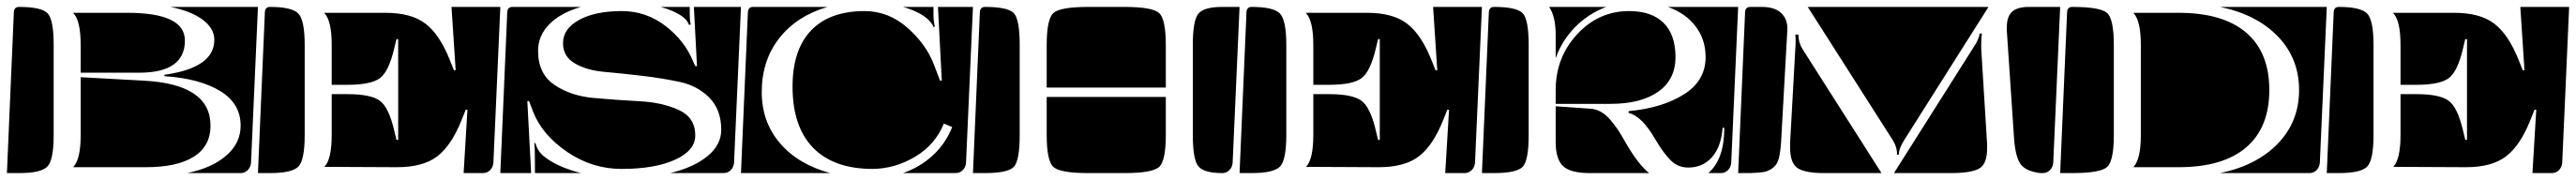

<svg xmlns="http://www.w3.org/2000/svg" viewBox="-20 -510 7440 520"><path d="M455 -290V-294Q599 -314 599 -395Q599 -428 565.5 -453Q532 -478 472 -490H725L705 -40Q704 -27 695.5 -18.5Q687 -10 675 -10H521Q593 -25 634 -61Q675 -97 675 -147Q675 -211 616 -247Q557 -283 455 -290ZM0 -10 20 -475Q21 -490 35 -490Q99 -490 117 -472Q135 -454 135 -380V-120Q135 -47 116.5 -28.5Q98 -10 36 -10ZM192 -27V-28Q213 -50 213 -120V-287L395 -277Q588 -267 588 -147Q588 -88 540 -57.5Q492 -27 401 -27ZM192 -473H348Q514 -473 514 -393Q514 -300 382 -300H213V-380Q213 -450 192 -472Z M917 -28Q938 -50 938 -120V-238H984Q1051 -238 1077 -219Q1103 -200 1119 -131L1125 -106H1130V-397H1125L1119 -372Q1103 -303 1077 -284Q1051 -265 984 -265H938V-380Q938 -450 917 -472V-473H1093Q1168 -473 1209 -441.5Q1250 -410 1279 -337L1291 -307H1296L1284 -490H1425L1405 -40Q1404 -27 1395.5 -18.5Q1387 -10 1375 -10H1319L1330 -193H1325L1313 -163Q1284 -90 1243 -58.5Q1202 -27 1127 -27ZM725 -10 745 -475Q746 -490 760 -490Q822 -490 841 -471.5Q860 -453 860 -380V-120Q860 -47 841.5 -28.5Q823 -10 760 -10Z M1425 -10 1445 -475Q1446 -490 1460 -490H1658Q1599 -473 1566.5 -440Q1534 -407 1534 -363Q1534 -297 1581 -265Q1628 -233 1694.5 -227Q1761 -221 1827.5 -217.5Q1894 -214 1941 -192Q1988 -170 1988 -119Q1988 -75 1929.5 -48.5Q1871 -22 1775 -22Q1690 -22 1617.5 -71.5Q1545 -121 1519 -189L1508 -218H1503L1514 -10ZM1606 -385Q1606 -427 1652.5 -452.5Q1699 -478 1776 -478Q1846 -478 1902 -435Q1958 -392 1982 -332L1988 -319H1993L1984 -490H2120L2100 -40Q2099 -27 2090.5 -18.5Q2082 -10 2070 -10H1916Q1985 -27 2024 -59.5Q2063 -92 2063 -135Q2063 -193 2029 -227.5Q1995 -262 1944.5 -273Q1894 -284 1834.5 -291Q1775 -298 1724.5 -302.5Q1674 -307 1640 -327Q1606 -347 1606 -385ZM1523 -96 1526 -97Q1533 -73 1550 -59Q1588 -28 1658 -10H1525V-38Q1525 -86 1523 -96ZM1888 -490H1972V-472Q1972 -450 1975 -439L1970 -438Q1965 -452 1951 -462Q1928 -479 1888 -490Z M2120 -10 2140 -475Q2141 -490 2155 -490H2370Q2281 -464 2230.5 -399.5Q2180 -335 2180 -244Q2180 -158 2232.5 -96.5Q2285 -35 2378 -10ZM2269 -260Q2269 -366 2322.5 -422Q2376 -478 2477 -478Q2546 -478 2600.5 -430Q2655 -382 2677 -324L2695 -277H2700L2689 -490H2790L2770 -40Q2769 -27 2760.5 -18.5Q2752 -10 2740 -10H2588Q2637 -27 2674 -61Q2711 -95 2730 -143L2706 -153Q2681 -92 2623.5 -57.5Q2566 -23 2501 -22Q2388 -22 2328.5 -83Q2269 -144 2269 -260ZM2588 -490H2676V-467Q2676 -449 2680 -433L2676 -432Q2674 -439 2666 -448Q2643 -474 2588 -490Z M3003 -120V-230H3347V-120Q3347 -45 3327.5 -27.5Q3308 -10 3227 -10H3123Q3042 -10 3022.5 -27.5Q3003 -45 3003 -120ZM3425 -120V-380Q3425 -452 3441.5 -471Q3458 -490 3510 -490H3560L3540 -40Q3539 -27 3530.5 -18.5Q3522 -10 3510 -10Q3458 -10 3441.5 -29Q3425 -48 3425 -120ZM3003 -257V-380Q3003 -455 3022.5 -472.5Q3042 -490 3123 -490H3227Q3308 -490 3327.5 -472.5Q3347 -455 3347 -380V-257ZM2790 -10 2810 -475Q2811 -490 2825 -490Q2891 -490 2908 -472Q2925 -454 2925 -380V-120Q2925 -46 2908 -28Q2891 -10 2825 -10Z M3752 -28Q3773 -50 3773 -120V-238H3819Q3886 -238 3912 -219Q3938 -200 3954 -131L3960 -106H3965V-397H3960L3954 -372Q3938 -303 3912 -284Q3886 -265 3819 -265H3773V-380Q3773 -450 3752 -472V-473H3928Q4003 -473 4044 -441.5Q4085 -410 4114 -337L4126 -307H4131L4119 -490H4260L4240 -40Q4239 -27 4230.5 -18.5Q4222 -10 4210 -10H4154L4165 -193H4160L4148 -163Q4119 -90 4078 -58.5Q4037 -27 3962 -27ZM3560 -10 3580 -475Q3581 -490 3595 -490Q3657 -490 3676 -471.5Q3695 -453 3695 -380V-120Q3695 -47 3676.5 -28.5Q3658 -10 3595 -10Z M4260 -10 4280 -475Q4281 -490 4295 -490Q4360 -490 4377.5 -472Q4395 -454 4395 -380V-120Q4395 -46 4377.5 -28Q4360 -10 4295 -10ZM4454 -490H4619Q4568 -471 4529.5 -432Q4491 -393 4473 -342V-408Q4473 -463 4454 -490ZM4683 -184 4684 -189Q4781 -198 4843.5 -237.5Q4906 -277 4906 -345Q4906 -396 4877 -434Q4848 -472 4797 -490H5000L4980 -40Q4979 -27 4970.5 -18.5Q4962 -10 4950 -10H4914Q4960 -50 4960 -141H4955Q4951 -86 4924.5 -56Q4898 -26 4856 -26Q4826 -26 4805 -47Q4784 -68 4761 -107Q4722 -175 4683 -184ZM4473 -100V-203L4573 -196Q4589 -195 4603.5 -187Q4618 -179 4631.5 -163Q4645 -147 4653.5 -134Q4662 -121 4675 -98Q4712 -34 4743 -10H4571Q4516 -10 4494.5 -30Q4473 -50 4473 -100ZM4473 -210V-250Q4473 -344 4535 -411Q4597 -478 4685 -478Q4750 -478 4784.5 -444Q4819 -410 4819 -345Q4819 -280 4769 -245Q4719 -210 4632 -210Z M5776 -432Q5776 -462 5791 -476Q5806 -490 5840 -490H5930L5910 -40Q5909 -27 5900.5 -18.5Q5892 -10 5880 -10H5873Q5831 -15 5816 -35.5Q5801 -56 5797 -108L5776 -420Q5776 -426 5776 -432ZM5450 -10 5679 -372Q5697 -399 5697 -413H5704Q5702 -400 5702 -383Q5702 -376 5702 -369L5719 -94Q5719 -87 5719 -81Q5719 -36 5696 -23Q5673 -10 5614 -10ZM5150 -84Q5150 -90 5150 -97L5165 -368Q5166 -382 5166 -392.5Q5166 -403 5165 -410H5174Q5174 -387 5186 -368L5414 -10H5248Q5193 -10 5171.5 -24.5Q5150 -39 5150 -84ZM5000 -10 5020 -475Q5021 -490 5035 -490H5068Q5105 -490 5123.5 -473Q5142 -456 5142 -429Q5142 -426 5142 -423L5124 -100Q5122 -69 5117 -51Q5112 -33 5099 -24Q5086 -15 5073.5 -13Q5061 -11 5035 -10ZM5201 -490H5723L5480 -106Q5464 -81 5464 -63H5459Q5459 -86 5446 -106Z M5930 -10 5950 -475Q5951 -490 5965 -490Q6046 -490 6065.5 -472.5Q6085 -455 6085 -380V-120Q6085 -45 6065.5 -27.5Q6046 -10 5965 -10ZM6392 -10Q6498 -32 6559 -95.5Q6620 -159 6620 -250Q6620 -341 6559 -404.5Q6498 -468 6392 -490H6700L6680 -40Q6679 -27 6670.5 -18.5Q6662 -10 6650 -10ZM6142 -27V-28Q6163 -50 6163 -120V-380Q6163 -450 6142 -472V-473H6272Q6400 -473 6467 -416Q6534 -359 6534 -250Q6534 -141 6467 -84Q6400 -27 6272 -27Z M6892 -28Q6913 -50 6913 -120V-238H6959Q7026 -238 7052 -219Q7078 -200 7094 -131L7100 -106H7105V-397H7100L7094 -372Q7078 -303 7052 -284Q7026 -265 6959 -265H6913V-380Q6913 -450 6892 -472V-473H7068Q7143 -473 7184 -441.5Q7225 -410 7254 -337L7266 -307H7271L7259 -490H7400L7380 -40Q7379 -27 7370.5 -18.5Q7362 -10 7350 -10H7294L7305 -193H7300L7288 -163Q7259 -90 7218 -58.5Q7177 -27 7102 -27ZM6700 -10 6720 -475Q6721 -490 6735 -490Q6797 -490 6816 -471.5Q6835 -453 6835 -380V-120Q6835 -47 6816.5 -28.5Q6798 -10 6735 -10Z"/></svg>

Font: PrimecolorCV1
Style: Medium
Weight: 500
Designer: gluk
Foundry: gluk
Version: Version 0.672